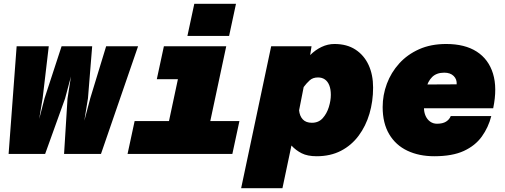

<svg xmlns="http://www.w3.org/2000/svg" viewBox="-20 -805 2640 1004"><path d="M25 0 67 -563H235L203 -291L185 -183L213 -291L302 -563H462L440 -291L421 -174L452 -291L535 -563H702L508 0H315L333 -289L351 -405L320 -289L216 0Z M827 0 947 -563H1163L1043 0ZM647 0 684 -172H1232L1195 0ZM800 -391 837 -563H1055L1018 -391ZM960 -617 996 -785H1214L1178 -617Z M1729 -575Q1794 -575 1839 -545.5Q1884 -516 1907.5 -465Q1931 -414 1931 -347Q1931 -275 1912 -210.5Q1893 -146 1855.5 -95.5Q1818 -45 1763 -16.5Q1708 12 1636 12Q1588 12 1557.5 -3.5Q1527 -19 1504 -44L1457 179H1241L1398 -563H1609L1602 -517Q1629 -544 1661.5 -559.5Q1694 -575 1729 -575ZM1611 -163Q1646 -163 1667.5 -187Q1689 -211 1699.5 -245Q1710 -279 1710 -309Q1710 -338 1702 -358.5Q1694 -379 1679 -389.5Q1664 -400 1643 -400Q1616 -400 1599.5 -385Q1583 -370 1568 -350L1544 -228Q1547 -198 1563.5 -180.5Q1580 -163 1611 -163Z M2251 12Q2171 12 2110 -17Q2049 -46 2015 -103.5Q1981 -161 1981 -245Q1981 -308 2003 -367Q2025 -426 2067.5 -473Q2110 -520 2171.5 -547.5Q2233 -575 2313 -575Q2411 -575 2473 -535Q2535 -495 2558 -420Q2581 -345 2559 -239H2136L2164 -363L2368 -364Q2370 -390 2352.5 -407.5Q2335 -425 2303 -425Q2263 -425 2240 -402.5Q2217 -380 2207 -339Q2197 -298 2197 -242Q2197 -218 2205.5 -199Q2214 -180 2229.5 -169Q2245 -158 2265 -158Q2295 -158 2312.5 -169Q2330 -180 2337 -198H2549Q2534 -139 2499.5 -91Q2465 -43 2405 -15.5Q2345 12 2251 12Z"/></svg>

Font: Azeret Mono Thin Black
Style: Italic
Weight: 900
Italic angle: -12°
Version: Version 1.002